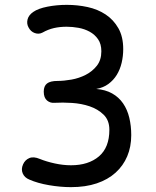

<svg xmlns="http://www.w3.org/2000/svg" viewBox="-20 -760 640 790"><path d="M101 -21Q81 -29 73.5 -46.5Q66 -64 75 -84Q83 -102 100.5 -109.5Q118 -117 144 -106Q171 -95 205.5 -87.5Q240 -80 272 -80Q344 -80 387 -116.5Q430 -153 430 -226Q430 -265 406.5 -288Q383 -311 349 -322.5Q315 -334 276 -336.5Q237 -339 205 -337Q196 -336 188 -338.5Q180 -341 173.5 -346.5Q167 -352 163.5 -361Q160 -370 160 -383Q160 -406 173.5 -416.5Q187 -427 217 -427Q243 -427 274 -432.5Q305 -438 332.5 -452Q360 -466 378.5 -489.5Q397 -513 397 -549Q397 -579 383.5 -598.5Q370 -618 349 -629.5Q328 -641 303 -645.5Q278 -650 254 -650Q226 -650 202 -644.5Q178 -639 155 -626Q140 -618 123 -624Q106 -630 97 -648Q89 -663 93.5 -680.5Q98 -698 117 -711Q137 -725 175 -732.5Q213 -740 255 -740Q299 -740 340.5 -731Q382 -722 414.5 -700.5Q447 -679 467 -644Q487 -609 487 -558Q487 -529 480.5 -501.5Q474 -474 460.5 -452Q447 -430 426 -414.5Q405 -399 376 -394Q414 -391 441.5 -375.5Q469 -360 486.5 -334.5Q504 -309 512 -275.5Q520 -242 520 -204Q520 -156 503.5 -117Q487 -78 455.5 -49.5Q424 -21 378 -5.5Q332 10 272 10Q229 10 182 2Q135 -6 101 -21Z"/></svg>

Font: Maple Mono
Style: Regular
Weight: 400
Monospace: yes
Designer: subframe7536
Version: Version 7.300